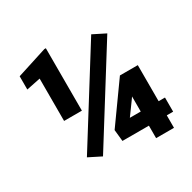

<svg xmlns="http://www.w3.org/2000/svg" viewBox="-157 -865 1023 1022"><g transform="rotate(-30 354.5 -354.0)"><path d="M240.7 -708 54.7 -648.4V-566.9L140.6 -584.5V-324.2H250V-708ZM496.1 -651.4 148.9 -95.7 225.6 -57.1 572.8 -612.8ZM628.9 -163.6V-385.3H519L349.1 -147.5L356.4 -76.7H519V0H628.9V-76.7H668V-163.6ZM511.7 -245.6 519 -256.3V-163.6H452.1Z"/></g></svg>

Font: Vazirmatn Black
Style: Regular
Weight: 900
Designer: Saber Rastikerdar
Foundry: Saber Rastikerdar
Version: Version 33.003